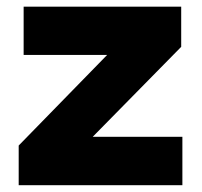

<svg xmlns="http://www.w3.org/2000/svg" viewBox="-20 -547 598 567"><path d="M35.2 0V-117.2L296.4 -384.8H49.8V-527.3H515.1V-408.7L253.9 -143.1H518.6V0Z"/></svg>

Font: Schibsted Grotesk ExtraBold
Style: Regular
Weight: 800
Designer: Bakken & Baeck AS, Henrik Kongsvoll
Foundry: Schibsted ASA
Version: Version 1.100; ttfautohint (v1.8.4.7-5d5b);gftools[0.9.25]